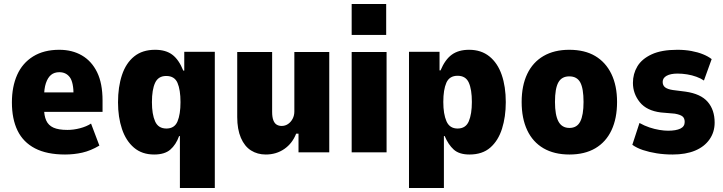

<svg xmlns="http://www.w3.org/2000/svg" viewBox="-20 -768 3647 968"><path d="M308 11Q216 11 156.5 -20Q97 -51 68.5 -109.5Q40 -168 40 -252Q40 -331 66.5 -390.5Q93 -450 147 -483.5Q201 -517 279 -517Q344 -517 393 -488.5Q442 -460 469.5 -404Q497 -348 497 -261V-204H181V-302H361L351 -286Q351 -353 332 -378.5Q313 -404 279 -404Q254 -404 237.5 -390.5Q221 -377 211.5 -349Q202 -321 202 -276V-223Q202 -185 213 -160.5Q224 -136 249.5 -124.5Q275 -113 320 -113Q351 -113 383.5 -121.5Q416 -130 439 -145L481 -34Q437 -8 395 1.5Q353 11 308 11Z M887 180V-82H883Q867 -38 838.5 -13.5Q810 11 757 11Q696 11 655.5 -23.5Q615 -58 595 -117.5Q575 -177 575 -252Q575 -330 595 -390Q615 -450 656.5 -483.5Q698 -517 762 -517Q816 -517 849 -492Q882 -467 904 -412H909V-507H1063V180ZM819 -120Q860 -120 875 -156Q890 -192 890 -253Q890 -315 875 -350Q860 -385 818 -385Q778 -385 762 -350.5Q746 -316 746 -253Q746 -192 762 -156Q778 -120 819 -120Z M1320 11Q1278 11 1245.5 -9.5Q1213 -30 1194.5 -73Q1176 -116 1176 -178V-506H1352V-204Q1352 -178 1358 -162Q1364 -146 1375 -139.5Q1386 -133 1400 -133Q1418 -133 1432.5 -143Q1447 -153 1455.5 -169.5Q1464 -186 1464 -206V-506H1640V0H1485V-94H1473Q1454 -45 1413.5 -17Q1373 11 1320 11Z M1753 -592V-748H1927V-592ZM1753 0V-506H1929V0Z M2042 180V-507H2196V-413H2201Q2224 -468 2258 -492.5Q2292 -517 2345 -517Q2406 -517 2447.5 -483.5Q2489 -450 2509.5 -390.5Q2530 -331 2530 -253Q2530 -179 2511 -119Q2492 -59 2452 -24Q2412 11 2347 11Q2295 11 2267.5 -14Q2240 -39 2222 -82H2218V180ZM2287 -120Q2328 -120 2343.5 -156.5Q2359 -193 2359 -254Q2359 -317 2343.5 -351.5Q2328 -386 2287 -386Q2246 -386 2230.5 -351Q2215 -316 2215 -254Q2215 -193 2231 -156.5Q2247 -120 2287 -120Z M2851 11Q2774 11 2720 -20.5Q2666 -52 2638 -111.5Q2610 -171 2610 -254Q2610 -336 2638 -395Q2666 -454 2720 -485.5Q2774 -517 2850 -517Q2928 -517 2981 -485.5Q3034 -454 3062.5 -395Q3091 -336 3091 -254Q3091 -171 3063 -111.5Q3035 -52 2981.5 -20.5Q2928 11 2851 11ZM2851 -123Q2889 -123 2905.5 -155.5Q2922 -188 2922 -254Q2922 -322 2905.5 -352.5Q2889 -383 2850 -383Q2812 -383 2795 -352.5Q2778 -322 2778 -254Q2778 -188 2795.5 -155.5Q2813 -123 2851 -123Z M3371 11Q3329 11 3291 5Q3253 -1 3221.5 -11.5Q3190 -22 3168 -38L3204 -148Q3229 -134 3254.5 -125.5Q3280 -117 3304.5 -113Q3329 -109 3348 -109Q3388 -109 3410 -119.5Q3432 -130 3432 -153Q3432 -172 3421 -181Q3410 -190 3382 -195L3312 -201Q3240 -210 3205.5 -253Q3171 -296 3171 -350Q3171 -396 3193.5 -433.5Q3216 -471 3265.5 -494Q3315 -517 3395 -517Q3433 -517 3465.5 -511Q3498 -505 3524 -494.5Q3550 -484 3568 -470L3529 -362Q3513 -373 3491 -381Q3469 -389 3444.5 -393Q3420 -397 3396 -397Q3361 -397 3341 -386Q3321 -375 3321 -355Q3321 -337 3333.5 -327.5Q3346 -318 3373 -314L3436 -306Q3513 -295 3548 -254.5Q3583 -214 3583 -150Q3583 -102 3557 -65Q3531 -28 3484 -8.5Q3437 11 3371 11Z"/></svg>

Font: Nunito Sans 7pt Condensed Black
Style: Regular
Weight: 900
Width: 3
Designer: Vernon Adams
Foundry: Vernon Adams
Version: Version 3.101;gftools[0.9.27]